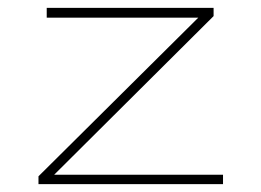

<svg xmlns="http://www.w3.org/2000/svg" viewBox="-20 -469 665 489"><path d="M78 0H548V-24H118L524 -428V-449H99V-424H485L78 -20Z"/></svg>

Font: Inconsolata Expanded ExtraLight
Style: Regular
Weight: 200
Width: 7
Monospace: yes
Designer: Raph Levien, Cyreal, Brenton Simpson
Foundry: Raph Levien, Cyreal, Google
Version: Version 3.100